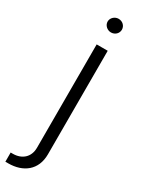

<svg xmlns="http://www.w3.org/2000/svg" viewBox="-257 -745 735 978"><g transform="rotate(30 110.5 -255.5)"><path d="M87 -546V62C87 118 48 150 -4 150H-17V204H0C87 204 152 156 152 63V-546ZM77 -675C77 -653 97 -635 119 -635C143 -635 161 -653 161 -675C161 -697 143 -715 119 -715C97 -715 77 -697 77 -675Z"/></g></svg>

Font: Wafeq Light
Style: Regular
Weight: 300
Designer: Rasmus Andersson & Azza Alameddine
Foundry: Google & TypeTogether
Version: Version 3.000;January 28, 2025;FontCreator 15.0.0.3014 64-bi